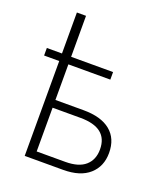

<svg xmlns="http://www.w3.org/2000/svg" viewBox="-131 -795 768 886"><g transform="rotate(20 253.0 -352.0)"><path d="M138.7 -38.1H279.3Q344.7 -38.1 377.4 -66.9Q410.2 -95.7 410.2 -146.5Q410.2 -252.9 275.4 -252.9H138.7ZM19.5 -465.8V-502.9H93.8V-704.1H138.7V-502.9H344.7V-465.8H138.7V-291H277.3Q363.3 -291 409.2 -253.4Q455.1 -215.8 455.1 -145.5Q455.1 -79.1 410.6 -39.6Q366.2 0 282.2 0H93.8V-465.8Z"/></g></svg>

Font: Gothic A1 ExtraLight
Style: Regular
Weight: 275
Designer: HanYang I&C Co.,Ltd.
Foundry: HanYang I&C Co.,Ltd.
Version: Version 2.50